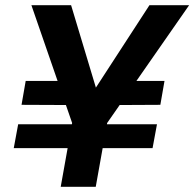

<svg xmlns="http://www.w3.org/2000/svg" viewBox="-20 -720 749 740"><path d="M33 -149 50 -241H585L568 -149ZM288 -315 63 -316 79 -408H300ZM402 -315 422 -408H614L598 -316ZM214 0 258 -246 101 -700H254L356 -361L337 -363L556 -700H709L393 -246L349 0Z"/></svg>

Font: DM Sans 20pt
Style: Bold Italic
Weight: 700
Italic angle: -10°
Version: Version 4.004;gftools[0.9.30]